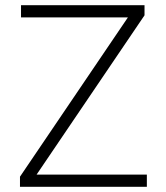

<svg xmlns="http://www.w3.org/2000/svg" viewBox="-20 -720 640 740"><path d="M57 0V-39L473 -653H61V-700H537V-661L121 -47H546V0Z"/></svg>

Font: Red Hat Mono
Style: Regular
Weight: 300
Monospace: yes
Designer: Pentagram, MCKL
Foundry: Pentagram, MCKL
Version: Version 1.023